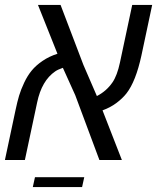

<svg xmlns="http://www.w3.org/2000/svg" viewBox="-42 -650 638 780"><path d="M576.2 -629.9 532.7 -425.3Q509.8 -319.3 471.7 -270.5Q455.6 -250 430.7 -231.4Q405.8 -212.9 374.5 -201.7L453.1 0H361.8L263.7 -263.2L213.4 -374.5Q192.4 -367.2 182.1 -359.9Q127.4 -322.3 108.9 -233.9L59.1 0H-22L21.5 -204.6Q28.3 -236.8 35.6 -261.5Q43 -286.1 56.4 -314.5Q69.8 -342.8 86.9 -363.5Q104 -384.3 130.9 -402.6Q157.7 -420.9 191.4 -431.6L112.3 -629.9H204.1L296.9 -386.2L351.6 -259.8Q390.6 -279.8 415 -315.4Q434.1 -343.3 445.3 -396L495.1 -629.9ZM291.5 109.9H91.3L100.1 69.8H300.3Z"/></svg>

Font: Open Sans Hebrew
Style: Italic
Weight: 400
Italic angle: -12°
Foundry: Ascender Corporation, Yanek Iontef
Version: Version 2.001;PS 002.001;hotconv 1.0.70;makeotf.lib2.5.58329